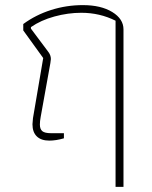

<svg xmlns="http://www.w3.org/2000/svg" viewBox="-20 -540 593 751"><path d="M432 -459Q370 -490 298 -490Q246 -490 193 -475.5Q140 -461 101 -434V-428L169 -337Q179 -324 179 -309Q179 -305 177 -293L139 -82Q136 -66 136 -53Q136 -35 145.5 -27Q155 -19 180 -19H230V1Q199 10 173 10Q141 10 124 -6.5Q107 -23 107 -54Q107 -60 109 -78L149 -313L71 -421V-446Q120 -482 180 -501Q240 -520 304 -520Q375 -520 419 -493Q463 -466 463 -425V191H432Z"/></svg>

Font: Athiti ExtraLight
Style: Regular
Weight: 250
Version: Version 1.032